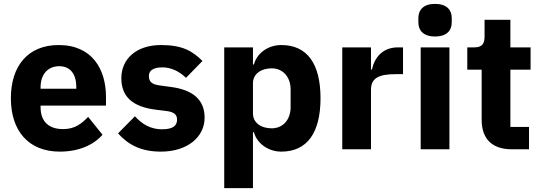

<svg xmlns="http://www.w3.org/2000/svg" viewBox="-20 -769 2787 989"><path d="M288 12C384 12 461 -21 508 -75L434 -167C401 -133 367 -104 305 -104C226 -104 189 -148 189 -217V-225H526V-269C526 -411 456 -537 282 -537C124 -537 36 -429 36 -263C36 -95 127 12 288 12ZM285 -428C344 -428 373 -385 373 -321V-312H189V-320C189 -385 226 -428 285 -428Z M809 12C944 12 1034 -62 1034 -163C1034 -254 975 -306 861 -321L802 -329C759 -335 747 -350 747 -378C747 -404 767 -422 817 -422C861 -422 905 -401 938 -368L1023 -455C970 -507 919 -537 809 -537C684 -537 605 -467 605 -366C605 -271 663 -219 782 -204L839 -197C876 -192 892 -179 892 -153C892 -122 872 -103 814 -103C757 -103 712 -129 675 -170L588 -82C642 -22 708 12 809 12Z M1135 200H1283V-88H1288C1303 -31 1361 12 1429 12C1562 12 1631 -85 1631 -263C1631 -441 1562 -537 1429 -537C1361 -537 1303 -495 1288 -437H1283V-525H1135ZM1380 -108C1324 -108 1283 -137 1283 -185V-340C1283 -388 1324 -417 1380 -417C1436 -417 1477 -374 1477 -308V-217C1477 -151 1436 -108 1380 -108Z M1891 0V-307C1891 -368 1933 -387 2019 -387H2056V-525H2030C1948 -525 1908 -469 1896 -411H1891V-525H1743V0Z M2221 -581C2281 -581 2307 -612 2307 -654V-676C2307 -718 2281 -749 2221 -749C2161 -749 2135 -718 2135 -676V-654C2135 -612 2161 -581 2221 -581ZM2147 0H2295V-525H2147Z M2705 0V-115H2609V-410H2713V-525H2609V-667H2476V-581C2476 -545 2464 -525 2424 -525H2387V-410H2461V-153C2461 -53 2515 0 2617 0Z"/></svg>

Font: LVC Sans
Style: Bold
Weight: 700
Designer: Mike Abbink, Paul van der Laan, Pieter van Rosmalen
Foundry: Bold Monday
Version: Version 3.0